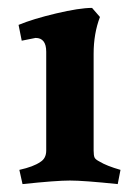

<svg xmlns="http://www.w3.org/2000/svg" viewBox="-20 -457 338 486"><path d="M217 -321V-76Q217 -63 219.5 -58Q222 -53 232 -48Q250 -37 285 -27L278 9Q192 0 157 0Q122 0 37 9L29 -27Q65 -35 82 -47Q97 -56 97 -76V-326Q97 -361 70 -361L35 -354L27 -394Q63 -409 122 -423Q181 -437 213 -437L233 -414Q217 -372 217 -321Z"/></svg>

Font: Buenard
Style: Bold
Weight: 700
Foundry: FontFuror
Version: Version 1.002 2011